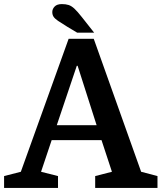

<svg xmlns="http://www.w3.org/2000/svg" viewBox="-33 -920 791 940"><path d="M515 -79 464 -234H220L168 -79L251 -58V0H-13V-58L69 -79L303 -730H426L658 -79L738 -58V0H433V-58ZM343 -598 245 -307H440L347 -598ZM368 -836 428 -760H345L298 -788Q267 -807 251 -818Q235 -829 229 -838.5Q223 -848 223 -861Q223 -876 234.5 -888Q246 -900 270 -900Q289 -900 303 -895.5Q317 -891 331.5 -877.5Q346 -864 368 -836Z"/></svg>

Font: Domine
Style: Bold
Weight: 700
Designer: Pablo Impallari, Rodrigo Fuenzalida, Brenda Gallo
Foundry: Pablo Impallari, Rodrigo Fuenzalida, Brenda Gallo
Version: Version 2.000